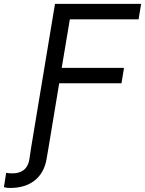

<svg xmlns="http://www.w3.org/2000/svg" viewBox="-115 -747 735 972"><path d="M42.6 0 34.1 56.8C25.2 115.8 -12.8 130.7 -54 130.7C-66.8 130.7 -76.7 129.3 -83.8 127.8L-95.2 200.3C-81 204.5 -71 204.5 -62.5 204.5C36.9 204.5 104.8 152.7 120.7 58.2L130.7 0L184.7 -325.3H500L512.8 -403.4H197.4L238.6 -649.1H586.6L599.4 -727.3H163.4Z"/></svg>

Font: Margiela Sans
Style: Italic
Weight: 400
Italic angle: -9.39999°
Designer: Stefan Endress, Andreas Faust
Version: Version 1.100;FEAKit 1.0